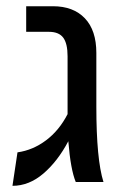

<svg xmlns="http://www.w3.org/2000/svg" viewBox="-20 -584 402 616"><path d="M312 0H223.1Q206.5 -40 199.2 -130.9Q165 -66.4 119.1 -27.1Q73.2 12.2 20 12.2L36.1 -95.2Q85.4 -102.1 127.7 -133.8Q169.9 -165.5 196.8 -217.8V-226.1V-403.8Q196.8 -444.3 182.9 -463.1Q168.9 -481.9 137.2 -481.9H64V-564H149.9Q215.3 -564 252.2 -525.4Q289.1 -486.8 289.1 -414.1V-241.2Q289.1 -72.8 312 0Z"/></svg>

Font: FiraGO
Style: Regular
Weight: 400
Designer: bBox Type
Foundry: bBox Type GmbH
Version: Version 1.001;PS 001.001;hotconv 1.0.88;makeotf.lib2.5.64775